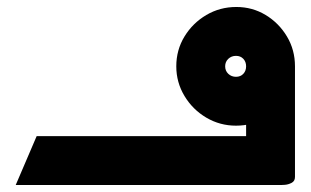

<svg xmlns="http://www.w3.org/2000/svg" viewBox="-20 -530 890 550"><path d="M25 0 85 -140H435V0ZM405 0V-140H685V-268L825 -340V-23Q825 -11 815 -6Q805 -1 795 -0.5Q785 0 785 0ZM656 -170Q610 -170 571 -193Q532 -216 508.5 -255Q485 -294 485 -340Q485 -387 508.5 -425.5Q532 -464 571 -487Q610 -510 657 -510Q703 -510 741 -487Q779 -464 802 -425.5Q825 -387 825 -340Q825 -293 802 -254.5Q779 -216 741 -193Q703 -170 656 -170ZM656 -310Q669 -310 677 -318.5Q685 -327 685 -340Q685 -353 677 -361.5Q669 -370 656 -370Q643 -370 634 -361.5Q625 -353 625 -340Q625 -327 634 -318.5Q643 -310 656 -310Z"/></svg>

Font: Reem Kufi Fun
Style: Bold
Weight: 700
Designer: Khaled Hosny
Version: Version 1.005